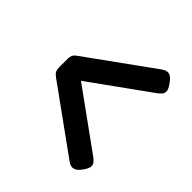

<svg xmlns="http://www.w3.org/2000/svg" viewBox="-62 -911 624 624"><g transform="rotate(-45 250.5 -599.0)"><path d="M39.6 -510.3 201.2 -734.4Q209 -744.6 215.3 -747.3Q221.7 -750 231 -750H270Q279.8 -750 286.1 -747.3Q292.5 -744.6 299.8 -734.4L461.4 -510.3Q468.3 -500.5 469.7 -492.7Q471.2 -484.9 466.6 -477.1Q461.9 -469.2 450.2 -460.9L445.3 -457.5Q433.6 -449.2 425.3 -448Q417 -446.8 410.6 -451.2Q404.3 -455.6 397 -465.3L250.5 -668.9L104 -465.8Q96.7 -456.1 90.3 -451.7Q84 -447.3 75.4 -448.5Q66.9 -449.7 55.7 -457.5L50.8 -460.9Q39.6 -468.8 34.9 -476.8Q30.3 -484.9 31.5 -492.9Q32.7 -501 39.6 -510.3Z"/></g></svg>

Font: Gyrochrome
Style: Regular
Weight: 400
Designer: David Moles
Foundry: David Moles
Version: Version 1.005;Glyphs 3.2.3 (3260)